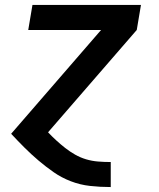

<svg xmlns="http://www.w3.org/2000/svg" viewBox="-20 -540 640 775"><path d="M426 215Q384 215 343.5 210.5Q303 206 265.5 191.5Q228 177 196.5 155Q165 133 135.5 108Q106 83 78.5 55.5Q51 28 25 0L388 -419H94L111 -520H549L532 -419L174 -6Q190 11 207.5 27Q225 43 243.5 57.5Q262 72 283 84Q304 96 327.5 103Q351 110 376 112Q401 114 426 114H427V215Z"/></svg>

Font: Iosevka Aile
Style: Bold Italic
Weight: 700
Italic angle: -9°
Designer: Belleve Invis
Foundry: Belleve Invis
Version: Version 28.0.1; ttfautohint (v1.8.4)